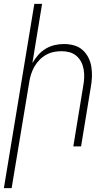

<svg xmlns="http://www.w3.org/2000/svg" viewBox="-43 -755 563 990"><path d="M-23 215 134 -735H174L124 -430Q137 -452 154 -471.5Q171 -491 193 -504Q215 -517 239 -522.5Q263 -528 287 -528Q314 -528 339 -521Q364 -514 382.5 -497.5Q401 -481 412.5 -458.5Q424 -436 428 -410.5Q432 -385 431 -358Q430 -331 425 -305L375 0H335L386 -311Q390 -332 391 -353.5Q392 -375 388.5 -396Q385 -417 376 -435Q367 -453 351.5 -466.5Q336 -480 316 -485.5Q296 -491 274 -491Q254 -491 234 -487Q214 -483 195 -472.5Q176 -462 160.5 -446Q145 -430 134.5 -411.5Q124 -393 117.5 -373Q111 -353 108 -333L17 215Z"/></svg>

Font: Iosevka Extralight Oblique
Style: Regular
Weight: 200
Italic angle: -9°
Monospace: yes
Designer: Belleve Invis
Foundry: Belleve Invis
Version: Version 32.5.0; ttfautohint (v1.8.4)